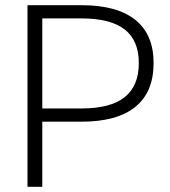

<svg xmlns="http://www.w3.org/2000/svg" viewBox="-20 -720 655 740"><path d="M572 -477Q572 -365 501.5 -308Q431 -251 294 -251H143V0H86V-700H294Q431 -700 501.5 -643.5Q572 -587 572 -477ZM515 -477Q515 -564 460.5 -606.5Q406 -649 294 -649H143V-302H294Q406 -302 460.5 -345.5Q515 -389 515 -477Z"/></svg>

Font: Krub Light
Style: Regular
Weight: 300
Designer: Ekaluck Peanpanawate
Foundry: Cadson Demak Co.,Ltd.
Version: Version 1.000; ttfautohint (v1.6)